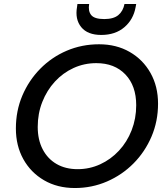

<svg xmlns="http://www.w3.org/2000/svg" viewBox="-20 -935 839 967"><path d="M357 12Q269 12 202 -27Q135 -66 97.5 -133.5Q60 -201 60 -288Q60 -377 92.5 -453.5Q125 -530 182.5 -588.5Q240 -647 316 -679.5Q392 -712 479 -712Q566 -712 633 -673.5Q700 -635 738 -567.5Q776 -500 776 -413Q776 -324 743 -247Q710 -170 652.5 -112Q595 -54 519 -21Q443 12 357 12ZM371 -83Q431 -83 484.5 -107.5Q538 -132 579 -176Q620 -220 643 -279Q666 -338 666 -405Q666 -503 611.5 -560Q557 -617 465 -617Q404 -617 350.5 -592.5Q297 -568 256.5 -524Q216 -480 193 -421.5Q170 -363 170 -296Q170 -231 195 -183Q220 -135 265 -109Q310 -83 371 -83ZM490 -759Q421 -759 389 -798.5Q357 -838 368 -900L370 -915H429Q423 -879 439.5 -859Q456 -839 505 -839Q552 -839 576 -859Q600 -879 607 -915H666L663 -899Q652 -837 606.5 -798Q561 -759 490 -759Z"/></svg>

Font: DeepMind Sans Medium
Style: Italic
Weight: 500
Italic angle: -10°
Designer: Jonny Pinhorn / Modifications: Colophon Foundry
Foundry: Colophon Foundry
Version: Version 1.002; ttfautohint (v1.8.2)